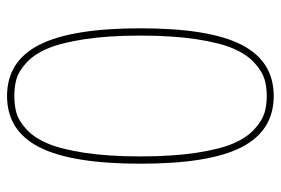

<svg xmlns="http://www.w3.org/2000/svg" viewBox="-145 -635 790 540"><g transform="rotate(-90 250.0 -365.0)"><path d="M298.8 -713.4Q277.3 -719.7 250 -719.7Q222.7 -719.7 201.2 -713.4Q179.7 -707 156.2 -685.5Q132.8 -664.1 116.7 -626.5Q100.6 -588.9 90.3 -522.5Q80.1 -456.1 80.1 -365.2Q80.1 -274.4 90.3 -207.5Q100.6 -140.6 116.7 -103.5Q132.8 -66.4 156.2 -44.9Q179.7 -23.4 201.2 -16.6Q222.7 -9.8 250 -9.8Q277.3 -9.8 298.8 -16.6Q320.3 -23.4 343.8 -44.9Q367.2 -66.4 383.3 -103.5Q399.4 -140.6 409.7 -207.5Q419.9 -274.4 419.9 -365.2Q419.9 -456.1 409.7 -522.5Q399.4 -588.9 383.3 -626.5Q367.2 -664.1 343.8 -685.5Q320.3 -707 298.8 -713.4ZM394 -80.6Q347.7 9.8 250 9.8Q152.3 9.8 106 -80.6Q59.6 -170.9 59.6 -364.7Q59.6 -558.6 106 -649.4Q152.3 -740.2 250 -740.2Q347.7 -740.2 394 -649.4Q440.4 -558.6 440.4 -364.7Q440.4 -170.9 394 -80.6Z"/></g></svg>

Font: Rounded-X Mgen+ 2m thin
Style: Regular
Weight: 100
Designer: [Source Han Sans]
Ryoko NISHIZUKA  (kana & ideographs); Paul D. Hunt (Latin, Greek & Cyrillic); Wenlong ZHANG  (bopomofo
Version: Version 1.059.20150602